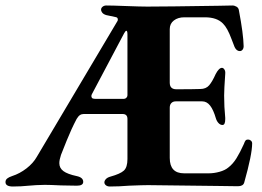

<svg xmlns="http://www.w3.org/2000/svg" viewBox="-25 -674 954 699"><path d="M-5 -11Q-5 -19 1 -24Q7 -29 19 -33Q47 -42 71.5 -61Q96 -80 109 -103L403 -598Q404 -600 404 -603Q404 -611 395 -612L362 -619Q352 -622 347.5 -627.5Q343 -633 343 -639Q343 -645 348.5 -649.5Q354 -654 362 -654Q383 -654 435 -652Q487 -650 511 -650Q578 -650 770 -653L821 -654Q829 -654 836.5 -649.5Q844 -645 845 -635Q861 -551 862 -506Q862 -498 858 -493Q854 -488 848 -488Q836 -488 829 -503Q826 -510 818 -531.5Q810 -553 802.5 -566.5Q795 -580 787 -588Q765 -611 721 -611H646Q623 -611 608 -599.5Q593 -588 593 -568V-373Q593 -349 617 -349Q677 -349 704 -350Q725 -350 736.5 -363.5Q748 -377 760 -404Q772 -427 783 -427Q788 -427 792 -421Q796 -415 795 -405Q791 -349 791 -326Q791 -285 795 -245V-240Q795 -219 785 -219Q777 -219 770.5 -226Q764 -233 761 -243Q752 -274 740 -289.5Q728 -305 711 -305H615Q605 -305 599 -299Q593 -293 593 -282V-99Q593 -43 645 -43H736Q754 -43 774 -48.5Q794 -54 806 -64Q823 -77 836 -98Q849 -119 863 -150Q866 -159 869 -162.5Q872 -166 878 -166Q884 -166 888.5 -162Q893 -158 893 -152Q893 -112 864 -9Q860 4 841 4Q804 4 768 3Q558 0 514 0Q495 0 445 2Q409 5 375 5Q366 5 360.5 0.5Q355 -4 355 -10Q355 -16 360.5 -22Q366 -28 377 -31Q413 -41 426 -53Q439 -65 439 -95V-241Q439 -259 421 -259H280Q272 -259 266 -255Q260 -251 254 -241Q235 -205 217.5 -161.5Q200 -118 197 -110Q191 -92 191 -80Q191 -62 206 -51Q221 -40 254 -33Q278 -28 278 -12Q278 2 255 2L197 1Q157 -1 138 -1Q125 -1 107 0Q89 1 80 2Q52 5 22 5Q-5 5 -5 -11ZM424 -314Q431 -314 435 -318Q439 -322 439 -327V-548Q439 -562 435 -562Q432 -562 427 -553L310 -332Q306 -325 309 -319Q310 -314 325 -314Z"/></svg>

Font: EB Garamond
Style: Bold
Weight: 700
Designer: Georg Duffner and Octavio Pardo
Foundry: Georg Duffner
Version: Version 1.000; ttfautohint (v1.6)